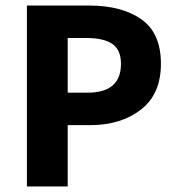

<svg xmlns="http://www.w3.org/2000/svg" viewBox="-20 -672 636 692"><path d="M77 0V-652H301Q419 -652 489.5 -602.5Q560 -553 560 -442Q560 -333 488 -277Q416 -221 305 -221H224V0ZM224 -338H296Q416 -338 416 -442Q416 -492 385 -513.5Q354 -535 292 -535H224Z"/></svg>

Font: Toshiba Sans
Style: Bold
Weight: 700
Designer: Paul D. Hunt
Foundry: Toshiba Corporation
Version: Version 2.020;PS 2.0;hotconv 1.0.86;makeotf.lib2.5.63406